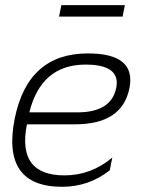

<svg xmlns="http://www.w3.org/2000/svg" viewBox="-20 -718 565 738"><path d="M477.5 -378.9Q449.7 -240.2 269 -240.2H83.5Q44.4 -43.9 228 -43.9Q330.1 -43.9 411.6 -112.3L401.9 -63.5Q321.3 0 219.2 0Q-15.6 0 36.6 -262.2Q86.9 -512.7 317.9 -512.7Q504.4 -512.7 477.5 -378.9ZM92.8 -286.1H277.3Q407.7 -286.1 426.8 -380.4Q444.3 -469.7 309.1 -469.7Q138.2 -469.7 92.8 -286.1ZM460 -698.2 451.2 -654.3H207L215.8 -698.2Z"/></svg>

Font: Sansation Light
Style: Light Italic
Weight: 300
Designer: Bernd Montag
Version: Version 1.301